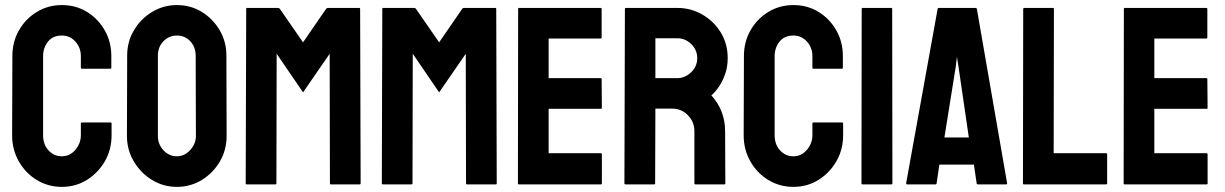

<svg xmlns="http://www.w3.org/2000/svg" viewBox="-20 -727 4831 757"><path d="M223.6 9.8Q169.4 9.8 124.5 -17.6Q80.1 -44.9 54 -91.1Q27.8 -137.2 27.8 -193.8L28.8 -505.9Q28.8 -561.5 54.2 -606.4Q79.6 -651.9 124.3 -679.4Q168.9 -707 223.6 -707Q279.3 -707 322.8 -680.2Q366.7 -653.3 392.8 -607.7Q418.9 -562 418.9 -505.9V-460Q418.9 -456.1 415 -456.1H302.7Q298.8 -456.1 298.8 -460V-505.9Q298.8 -539.1 277.3 -563Q255.9 -586.9 223.6 -586.9Q188 -586.9 168.9 -562.5Q149.9 -538.1 149.9 -505.9V-193.8Q149.9 -157.2 171.4 -134Q192.9 -110.8 223.6 -110.8Q255.9 -110.8 277.3 -136.5Q298.8 -162.1 298.8 -193.8V-240.2Q298.8 -244.1 302.7 -244.1H416Q419.9 -244.1 419.9 -240.2V-193.8Q419.9 -137.7 393.6 -91.3Q366.7 -45.4 322.8 -17.8Q278.8 9.8 223.6 9.8Z M677.2 9.8Q624 9.8 579.1 -17.6Q534.7 -44.9 507.6 -90.6Q480.5 -136.2 480.5 -190.9L481.4 -507.8Q481.4 -563.5 508.3 -607.9Q534.7 -652.8 579.6 -679.9Q624.5 -707 677.2 -707Q731.9 -707 775.4 -680.2Q819.3 -653.3 845.9 -608.2Q872.6 -563 872.6 -507.8L873.5 -190.9Q873.5 -136.2 847.2 -90.8Q820.3 -44.9 775.9 -17.6Q731.4 9.8 677.2 9.8ZM677.2 -110.8Q707.5 -110.8 730 -135.5Q752.4 -160.2 752.4 -190.9L751.5 -507.8Q751.5 -541 730.5 -564Q709.5 -586.9 677.2 -586.9Q646.5 -586.9 624.5 -564.5Q602.5 -542 602.5 -507.8V-190.9Q602.5 -158.2 624.5 -134.5Q646.5 -110.8 677.2 -110.8Z M1065.9 0H952.6Q948.7 0 948.7 -4.9L950.7 -691.9Q950.7 -695.8 954.6 -695.8H1076.7Q1080.6 -695.8 1083.5 -691.9L1174.8 -560.1L1265.6 -691.9Q1268.6 -695.8 1272.9 -695.8H1395.5Q1399.9 -695.8 1399.9 -691.9L1401.9 -4.9Q1401.9 0 1397.9 0H1284.7Q1280.8 0 1280.8 -4.9L1279.8 -515.1L1174.8 -362.8L1070.8 -515.1L1069.8 -4.9Q1069.8 0 1065.9 0Z M1602.5 0H1489.3Q1485.4 0 1485.4 -4.9L1487.3 -691.9Q1487.3 -695.8 1491.2 -695.8H1613.3Q1617.2 -695.8 1620.1 -691.9L1711.4 -560.1L1802.2 -691.9Q1805.2 -695.8 1809.6 -695.8H1932.1Q1936.5 -695.8 1936.5 -691.9L1938.5 -4.9Q1938.5 0 1934.6 0H1821.3Q1817.4 0 1817.4 -4.9L1816.4 -515.1L1711.4 -362.8L1607.4 -515.1L1606.4 -4.9Q1606.4 0 1602.5 0Z M2349.1 0H2025.9Q2022 0 2022 -4.9L2022.9 -691.9Q2022.9 -695.8 2026.9 -695.8H2348.1Q2352.1 -695.8 2352.1 -690.9V-579.1Q2352.1 -575.2 2348.1 -575.2H2143.1V-418.9H2348.1Q2352.1 -418.9 2352.1 -415L2353 -301.8Q2353 -297.9 2349.1 -297.9H2143.1V-123H2349.1Q2353 -123 2353 -118.2V-3.9Q2353 0 2349.1 0Z M2559.1 0H2445.8Q2441.9 0 2441.9 -4.9L2443.8 -691.9Q2443.8 -695.8 2447.8 -695.8H2649.9Q2704.1 -695.8 2749.5 -669.4Q2794.9 -643.1 2822 -598.6Q2849.1 -554.2 2849.1 -498Q2849.1 -461.4 2837.9 -431.6Q2826.7 -401.9 2811.8 -381.3Q2796.9 -360.8 2784.7 -351.1Q2838.9 -291 2838.9 -210L2839.8 -4.9Q2839.8 0 2835 0H2721.7Q2717.8 0 2717.8 -2.9V-210Q2717.8 -246.1 2692.4 -272.5Q2667 -298.8 2629.9 -298.8H2564L2563 -4.9Q2563 0 2559.1 0ZM2649.9 -576.2H2564V-418.9H2649.9Q2680.7 -418.9 2704.8 -441.9Q2729 -464.8 2729 -498Q2729 -529.8 2705.6 -553Q2682.1 -576.2 2649.9 -576.2Z M3107.9 9.8Q3053.7 9.8 3008.8 -17.6Q2964.4 -44.9 2938.2 -91.1Q2912.1 -137.2 2912.1 -193.8L2913.1 -505.9Q2913.1 -561.5 2938.5 -606.4Q2963.9 -651.9 3008.5 -679.4Q3053.2 -707 3107.9 -707Q3163.6 -707 3207 -680.2Q3251 -653.3 3277.1 -607.7Q3303.2 -562 3303.2 -505.9V-460Q3303.2 -456.1 3299.3 -456.1H3187Q3183.1 -456.1 3183.1 -460V-505.9Q3183.1 -539.1 3161.6 -563Q3140.1 -586.9 3107.9 -586.9Q3072.3 -586.9 3053.2 -562.5Q3034.2 -538.1 3034.2 -505.9V-193.8Q3034.2 -157.2 3055.7 -134Q3077.1 -110.8 3107.9 -110.8Q3140.1 -110.8 3161.6 -136.5Q3183.1 -162.1 3183.1 -193.8V-240.2Q3183.1 -244.1 3187 -244.1H3300.3Q3304.2 -244.1 3304.2 -240.2V-193.8Q3304.2 -137.7 3277.8 -91.3Q3251 -45.4 3207 -17.8Q3163.1 9.8 3107.9 9.8Z M3494.6 0H3381.3Q3376.5 0 3376.5 -4.9L3377.4 -691.9Q3377.4 -695.8 3381.3 -695.8H3493.7Q3497.6 -695.8 3497.6 -691.9L3498.5 -4.9Q3498.5 0 3494.6 0Z M3552.7 -4.9 3676.8 -691.9Q3677.7 -695.8 3681.6 -695.8H3826.7Q3830.6 -695.8 3831.5 -691.9L3950.7 -4.9Q3951.2 0 3946.8 0H3835.9Q3831.1 0 3830.6 -4.9L3819.8 -78.1H3683.6L3672.9 -4.9Q3672.4 0 3668 0H3556.6Q3552.7 0 3552.7 -4.9ZM3748.5 -465.8 3703.6 -185.1H3799.8L3758.8 -465.8L3752.9 -502.9Z M4340.3 0H4017.1Q4013.2 0 4013.2 -4.9L4014.2 -690.9Q4014.2 -695.8 4019 -695.8H4130.4Q4135.3 -695.8 4135.3 -690.9L4134.3 -123H4340.3Q4345.2 -123 4345.2 -118.2V-4.9Q4345.2 0 4340.3 0Z M4737.3 0H4414.1Q4410.2 0 4410.2 -4.9L4411.1 -691.9Q4411.1 -695.8 4415 -695.8H4736.3Q4740.2 -695.8 4740.2 -690.9V-579.1Q4740.2 -575.2 4736.3 -575.2H4531.2V-418.9H4736.3Q4740.2 -418.9 4740.2 -415L4741.2 -301.8Q4741.2 -297.9 4737.3 -297.9H4531.2V-123H4737.3Q4741.2 -123 4741.2 -118.2V-3.9Q4741.2 0 4737.3 0Z"/></svg>

Font: Koulen
Style: Regular
Weight: 400
Designer: Danh Hong
Version: Version 8.000; ttfautohint (v1.8.3)